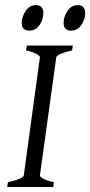

<svg xmlns="http://www.w3.org/2000/svg" viewBox="-20 -748 361 768"><path d="M271 -565.9 268.6 -546.4Q240.2 -540 223.1 -532.7Q206.1 -525.4 205.1 -518.6L139.6 -46.4Q139.2 -41 153.1 -33.2Q167 -25.4 195.8 -19L192.9 0H8.8L11.7 -19Q40.5 -25.4 57.4 -32.7Q74.2 -40 75.2 -46.4L139.6 -518.6Q140.1 -523.9 126.5 -532Q112.8 -540 84 -546.4L87.4 -565.9ZM320.8 -695.3Q320.8 -670.4 305.2 -647.9Q289.6 -625.5 263.7 -625.5Q234.4 -625.5 234.4 -656.7Q234.4 -680.7 249.8 -704.1Q265.1 -727.5 290.5 -727.5Q320.8 -727.5 320.8 -695.3ZM153.3 -695.3Q153.3 -670.4 138.2 -647.9Q123 -625.5 97.2 -625.5Q66.9 -625.5 66.9 -656.7Q66.9 -680.7 82.5 -704.1Q98.1 -727.5 123.5 -727.5Q153.3 -727.5 153.3 -695.3Z"/></svg>

Font: Dai Banna SIL Light
Style: Italic
Weight: 300
Italic angle: -11°
Designer: Victor Gaultney
Foundry: SIL International
Version: Version 4.000